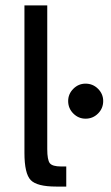

<svg xmlns="http://www.w3.org/2000/svg" viewBox="-20 -687 410 707"><path d="M360 -315Q360 -288 341 -269Q322 -250 295 -250Q269 -250 250 -269Q231 -288 231 -315Q231 -341 250 -360Q269 -379 295 -379Q322 -379 341 -360Q360 -341 360 -315ZM154 -138Q154 -98 163.5 -86Q173 -74 205 -74H224V0H187Q116 0 93 -24Q70 -48 70 -124V-667H154Z"/></svg>

Font: Atkinson Hyperlegible Pro
Style: Regular
Weight: 400
Designer: Elliott Scott, Megan Eiswerth, Linus Boman, Theodore Petrosky, Jacob Perez
Foundry: Braille Institute
Version: Version 1.5.1